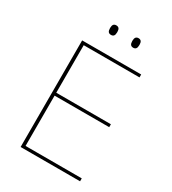

<svg xmlns="http://www.w3.org/2000/svg" viewBox="-192 -897 892 997"><g transform="rotate(30 253.5 -398.0)"><path d="M92.5 0V-639H112V0ZM99 0V-17.5H449V0ZM102.5 -319V-336.5H439.5V-319ZM98 -621.5V-639H446.5V-621.5ZM207.5 -738.5Q196.5 -738.5 191.2 -745.2Q186 -752 186 -766V-769Q186 -782 191.2 -788.8Q196.5 -795.5 207.5 -795.5Q218.5 -795.5 223.8 -788.8Q229 -782 229 -769V-766Q229 -752 223.8 -745.2Q218.5 -738.5 207.5 -738.5ZM341 -738.5Q330 -738.5 324.8 -745.2Q319.5 -752 319.5 -766V-769Q319.5 -782 324.8 -788.8Q330 -795.5 341 -795.5Q351.5 -795.5 356.8 -788.8Q362 -782 362 -769V-766Q362 -752 356.8 -745.2Q351.5 -738.5 341 -738.5Z"/></g></svg>

Font: Anek Tamil Thin
Style: Regular
Weight: 250
Designer: Aadarsh Rajan (Tamil), Yesha Goshar (Latin)
Foundry: Ek Type
Version: Version 1.003